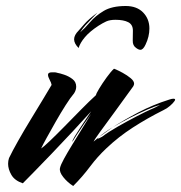

<svg xmlns="http://www.w3.org/2000/svg" viewBox="-20 -608 604 640"><path d="M399 -588Q436 -588 457 -566.5Q478 -545 478 -513Q478 -486 465 -459Q457 -442 448 -442Q442 -442 434 -448Q422 -456 422.5 -472.5Q423 -489 423 -506Q423 -526 407.5 -534Q392 -542 365 -542Q346 -542 334 -536.5Q322 -531 308 -522Q279 -503 263 -484Q247 -465 242 -448Q227 -463 227 -477Q227 -491 242 -506Q246 -510 260.5 -527Q275 -544 305 -566Q276 -536 265.5 -524.5Q255 -513 247 -500Q263 -514 280.5 -534.5Q298 -555 325.5 -571.5Q353 -588 399 -588ZM224 12Q205 0 191 -17.5Q177 -35 180 -48Q182 -58 193.5 -79Q205 -100 221 -126Q237 -152 253.5 -179Q270 -206 283 -227Q285 -230 277.5 -219.5Q270 -209 258.5 -192.5Q247 -176 236.5 -159.5Q226 -143 221 -135Q221 -140 229.5 -154Q238 -168 249 -184.5Q260 -201 270 -216Q280 -231 284 -237Q257 -207 222 -169.5Q187 -132 152.5 -96Q118 -60 91.5 -33Q65 -6 56 3Q29 -6 18 -25Q7 -44 7 -62Q7 -72 10 -81Q21 -104 40.5 -138.5Q60 -173 82 -209Q104 -245 123 -276.5Q142 -308 152 -325Q151 -332 145.5 -342Q140 -352 140 -359Q140 -367 154 -367Q157 -367 161.5 -367Q166 -367 172 -365Q179 -364 194 -359Q209 -354 221.5 -344.5Q234 -335 234 -319Q234 -308 227 -297Q215 -283 198.5 -257Q182 -231 165.5 -202Q149 -173 135.5 -148.5Q122 -124 117 -113Q125 -118 146 -138Q167 -158 194.5 -186Q222 -214 250 -242.5Q278 -271 300 -291Q300 -295 310.5 -312.5Q321 -330 335.5 -350Q350 -370 360 -379Q373 -374 388.5 -365.5Q404 -357 415.5 -347.5Q427 -338 427 -329Q427 -325 424 -320Q391 -274 362 -234.5Q333 -195 314 -169Q295 -143 292 -136Q300 -143 310 -151Q326 -166 356 -184Q393 -208 441.5 -233.5Q490 -259 544 -276Q553 -279 558 -279Q567 -279 562 -271.5Q557 -264 546.5 -255Q536 -246 525 -241Q471 -214 423 -183Q375 -152 335 -114Q305 -86 280 -52.5Q255 -19 224 12ZM305 -146Q305 -145 311 -147.5Q317 -150 320 -152Q341 -168 373.5 -186.5Q406 -205 437 -221Q468 -237 482 -243Q490 -246 503.5 -253Q517 -260 512 -258Q497 -254 470.5 -242.5Q444 -231 413.5 -215.5Q383 -200 356 -184Q343 -175 331.5 -166.5Q320 -158 310 -151Q308 -149 306 -147Z"/></svg>

Font: Smooch
Style: Regular
Weight: 400
Designer: Robert E. Leuschke
Foundry: Robert E. Leuschke
Version: Version 1.010; ttfautohint (v1.8.3)